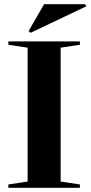

<svg xmlns="http://www.w3.org/2000/svg" viewBox="-20 -898 433 918"><path d="M112 -30 20 -16V0H362V-16L270 -30V-670L362 -684V-700H20V-684L112 -670ZM126 -741 393 -868V-869L386 -878H191L117 -750Z"/></svg>

Font: Mazius Display
Style: Bold
Weight: 700
Designer: Alberto Casagrande & Collletttivo
Foundry: Collletttivo
Version: Version 2.000;Glyphs 3.2 (3221)